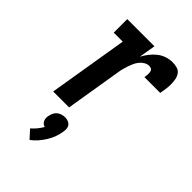

<svg xmlns="http://www.w3.org/2000/svg" viewBox="-232 -618 964 964"><g transform="rotate(45 250.0 -136.0)"><path d="M82 0 152 -424H88V-520H281L266 -431Q276 -450 290 -468Q304 -486 321.5 -500Q339 -514 360 -521Q381 -528 402 -528Q419 -528 435 -523.5Q451 -519 460 -506Q469 -493 472 -476.5Q475 -460 475 -443Q475 -426 472.5 -409Q470 -392 467 -375H355Q356 -381 356.5 -387Q357 -393 357.5 -399.5Q358 -406 357 -412Q356 -418 353 -423Q350 -428 344 -430Q338 -432 332 -432Q318 -432 305 -424Q292 -416 283 -404.5Q274 -393 268 -379.5Q262 -366 257.5 -352.5Q253 -339 249.5 -325.5Q246 -312 244 -298L195 0ZM170 256 131 213Q145 201 157 186.5Q169 172 178 156Q170 154 164 149Q158 144 154.5 136.5Q151 129 150.5 120.5Q150 112 152 104Q154 93 159 82Q164 71 173 63.5Q182 56 193.5 52.5Q205 49 216 49Q227 49 237 52.5Q247 56 253.5 63.5Q260 71 261.5 82Q263 93 261 104Q258 126 250.5 147Q243 168 231 187.5Q219 207 204 224.5Q189 242 170 256Z"/></g></svg>

Font: Iosevka Gothic
Style: Bold Italic
Weight: 700
Italic angle: -9°
Monospace: yes
Designer: Belleve Invis
Foundry: Belleve Invis
Version: Version 15.5.1; ttfautohint (v1.8.4)